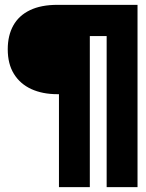

<svg xmlns="http://www.w3.org/2000/svg" viewBox="-20 -695 605 793"><path d="M223.5 78H351V-546H420.5V78H548V-675H217Q149.5 -675 103.8 -653Q58 -631 35 -589.8Q12 -548.5 12 -491.5Q12 -431 37.5 -389.8Q63 -348.5 109.2 -327.2Q155.5 -306 217 -306H223.5Z"/></svg>

Font: Anybody Condensed Black
Style: Regular
Weight: 900
Width: 3
Designer: Tyler Finck
Foundry: Etcetera Type Company
Version: Version 1.113;gftools[0.9.25]